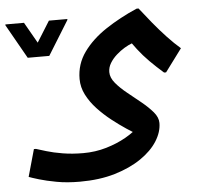

<svg xmlns="http://www.w3.org/2000/svg" viewBox="-127 -533 888 852"><g transform="rotate(-5 317.5 -107.5)"><path d="M195 264Q138 264 92 255.5Q46 247 14.5 237.5Q-17 228 -30 223L4 102H13Q29 107 58.5 116Q88 125 130 132Q172 139 221 139Q275 139 324 124.5Q373 110 412.5 87.5Q452 65 474 41L475 82Q452 68 421 47.5Q390 27 357 1Q324 -25 296 -55Q268 -85 250.5 -119Q233 -153 233 -190Q233 -256 271 -309Q309 -362 372.5 -404Q436 -446 512 -479H521Q545 -448 574.5 -412Q604 -376 634.5 -343.5Q665 -311 693 -287L618 -186H609Q577 -214 549 -242Q521 -270 498 -300Q475 -330 454 -362L497 -332Q493 -333 478 -327.5Q463 -322 444.5 -311Q426 -300 408 -284Q390 -268 378.5 -249Q367 -230 367 -209Q367 -184 387.5 -159.5Q408 -135 438 -111Q468 -87 498 -62.5Q528 -38 548.5 -14Q569 10 569 35Q569 75 543.5 115.5Q518 156 469 189.5Q420 223 351.5 243.5Q283 264 195 264ZM9 -460 62 -367 120 -460H202V-456L108 -304H12L-74 -456V-460Z"/></g></svg>

Font: Kufam SemiBold
Style: Italic
Weight: 600
Italic angle: -11°
Designer: Artur Schmal
Foundry: Original Type
Version: Version 1.301; ttfautohint (v1.8.3)